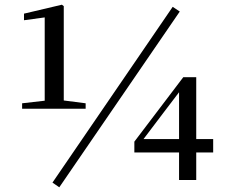

<svg xmlns="http://www.w3.org/2000/svg" viewBox="-20 -765 955 816"><path d="M232 31 744 -716 714 -736 203 11ZM741 0H814V-117H886V-174H814V-437H759L551 -163V-117H741ZM590 -174 674 -285 741 -373V-174ZM170 -303H344V-326L251 -338V-739L243 -745L82 -707V-679L170 -691V-337L74 -326V-303Z"/></svg>

Font: Noto Serif SC SemiBold
Style: Regular
Weight: 600
Designer: Ryoko NISHIZUKA 西塚涼子 (kana & ideographs); Frank Grießhammer (Latin, Greek & Cyrillic); Wenlong ZHANG 张文龙 (bopomofo); San
Foundry: Adobe
Version: Version 2.001;hotconv 1.1.0;makeotfexe 2.6.0